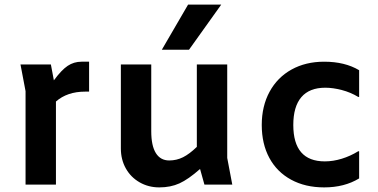

<svg xmlns="http://www.w3.org/2000/svg" viewBox="-20 -802 1640 834"><path d="M367 -534V-404H350Q272 -404 223 -361V0H91V-406L69 -522H201L214 -453Q247 -498 274 -516Q301 -534 334 -534Z M868 0 849 -68Q798 -23 759.5 -5.5Q721 12 672 12Q625 12 586.5 -10Q548 -32 526.5 -70.5Q505 -109 505 -157V-522H637V-232Q637 -169 657 -137Q677 -105 715 -105Q747 -105 775 -119Q803 -133 835 -164V-522H967V-116L989 0ZM797 -782H941L801 -586H683Z M1117 -259Q1117 -341 1151 -403.5Q1185 -466 1246.5 -500Q1308 -534 1388 -534Q1478 -534 1540 -497V-381H1536Q1503 -401 1464.5 -411Q1426 -421 1393 -421Q1324 -421 1289 -380Q1254 -339 1254 -259Q1254 -101 1391 -101Q1427 -101 1464.5 -112.5Q1502 -124 1536 -145H1540V-27Q1476 12 1388 12Q1306 12 1244.5 -21.5Q1183 -55 1150 -116Q1117 -177 1117 -259Z"/></svg>

Font: AmikoBold
Style: Bold
Weight: 700
Designer: Pablo Impallari, Rodrigo Fuenzalida, Andres Torresi
Foundry: Impallari Type
Version: Version 1.000; ttfautohint (v1.3)